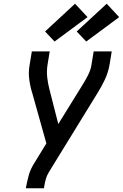

<svg xmlns="http://www.w3.org/2000/svg" viewBox="-20 -1011 660 1031"><path d="M119 0 120 -7Q126 -39 134.5 -70Q143 -101 161 -130L229 -241L153 -512Q142 -547 137 -585Q132 -623 139 -662L151 -735H247L235 -662Q230 -628 233.5 -596Q237 -564 245 -533L293 -345L423 -555Q431 -568 438.5 -581Q446 -594 452.5 -607Q459 -620 464 -634Q469 -648 471 -662L483 -735H580L568 -662Q561 -622 543.5 -584.5Q526 -547 504 -512L242 -86Q231 -68 225.5 -47.5Q220 -27 217 -7L216 0ZM443 -788 392 -842 553 -991 620 -919ZM273 -788 222 -842 383 -991 450 -919Z"/></svg>

Font: Iosevka Curly MdExObl
Style: Regular
Weight: 500
Width: 7
Italic angle: -9°
Monospace: yes
Designer: Belleve Invis
Foundry: Belleve Invis
Version: Version 11.1.0; ttfautohint (v1.8.3)